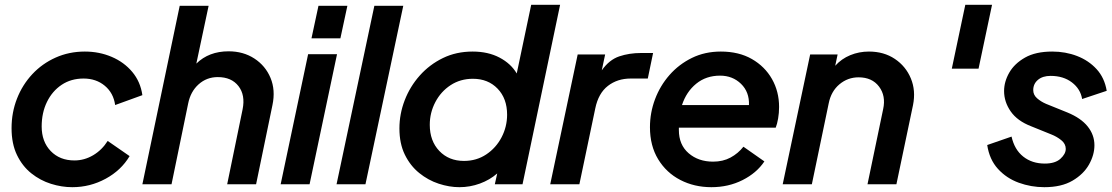

<svg xmlns="http://www.w3.org/2000/svg" viewBox="-20 -765 4614 797"><path d="M280 12Q236 12 191.5 -2Q147 -16 110 -45.5Q73 -75 50.5 -121.5Q28 -168 28 -233Q28 -298 50.5 -355.5Q73 -413 114 -457Q155 -501 211 -526Q267 -551 332 -551Q392 -551 443.5 -529Q495 -507 529 -466.5Q563 -426 571 -370L458 -329Q451 -379 415 -409Q379 -439 327 -439Q275 -439 236 -413Q197 -387 175 -342Q153 -297 153 -240Q153 -177 190.5 -138Q228 -99 289 -99Q330 -99 366.5 -120.5Q403 -142 427 -180L518 -117Q483 -58 418.5 -23Q354 12 280 12Z M571 0 726 -741H846L795 -501Q847 -552 929 -552Q990 -552 1036 -522Q1082 -492 1103 -441.5Q1124 -391 1111 -329L1043 0H923L987 -311Q999 -370 970 -407.5Q941 -445 884 -445Q838 -445 804.5 -415Q771 -385 761 -335L692 0Z M1273 -606 1302 -741H1422L1393 -606ZM1145 0 1259 -540H1379L1265 0Z M1377 0 1534 -741H1654L1497 0Z M1887 12Q1845 12 1801 -2.5Q1757 -17 1720 -47Q1683 -77 1660.5 -123Q1638 -169 1638 -232Q1638 -292 1660 -349Q1682 -406 1722.5 -451.5Q1763 -497 1818.5 -524Q1874 -551 1942 -551Q2006 -551 2053.5 -526Q2101 -501 2125 -460L2185 -745H2305L2149 0H2034L2044 -45Q2013 -18 1972 -3Q1931 12 1887 12ZM1906 -97Q1958 -97 1998.5 -124Q2039 -151 2062 -195Q2085 -239 2085 -289Q2085 -356 2045.5 -397Q2006 -438 1943 -438Q1891 -438 1850.5 -411.5Q1810 -385 1787 -341Q1764 -297 1764 -247Q1764 -180 1803.5 -138.5Q1843 -97 1906 -97Z M2264 0 2378 -539H2492L2478 -473Q2509 -517 2550.5 -531Q2592 -545 2641 -545H2691L2669 -439H2598Q2543 -439 2503.5 -408.5Q2464 -378 2451 -315L2385 0Z M2933 12Q2862 12 2804 -18Q2746 -48 2712 -104Q2678 -160 2678 -237Q2678 -297 2699 -353Q2720 -409 2759 -453.5Q2798 -498 2852 -524.5Q2906 -551 2972 -551Q3047 -551 3101 -520Q3155 -489 3184.5 -437Q3214 -385 3214 -321Q3214 -296 3210 -273Q3206 -250 3200 -235H2798Q2798 -230 2798 -225Q2798 -164 2838.5 -129Q2879 -94 2940 -94Q2981 -94 3012.5 -111Q3044 -128 3066 -156L3153 -95Q3121 -47 3062.5 -17.5Q3004 12 2933 12ZM2969 -451Q2911 -451 2870 -417.5Q2829 -384 2811 -329H3089Q3091 -383 3056 -417Q3021 -451 2969 -451Z M3229 0 3343 -539H3457L3447 -492Q3473 -521 3509.5 -536Q3546 -551 3587 -551Q3649 -551 3694.5 -520.5Q3740 -490 3761 -439.5Q3782 -389 3770 -329L3701 0H3581L3646 -312Q3658 -367 3629 -405.5Q3600 -444 3544 -444Q3499 -444 3464.5 -415Q3430 -386 3420 -336L3350 0Z M3931 -480 3987 -745H4098L4042 -480Z M4315 12Q4260 12 4209 -6.5Q4158 -25 4122.5 -64Q4087 -103 4078 -163L4179 -198Q4191 -144 4227.5 -115Q4264 -86 4317 -86Q4360 -86 4382 -106Q4404 -126 4404 -147Q4404 -168 4385.5 -183Q4367 -198 4344 -207L4260 -241Q4203 -263 4175.5 -302.5Q4148 -342 4148 -387Q4148 -426 4169.5 -463.5Q4191 -501 4235 -526Q4279 -551 4348 -551Q4403 -551 4451 -532.5Q4499 -514 4532 -478Q4565 -442 4574 -388L4472 -354Q4465 -396 4429.5 -423Q4394 -450 4341 -450Q4308 -450 4288.5 -433.5Q4269 -417 4269 -391Q4269 -371 4285 -357Q4301 -343 4322 -334L4411 -298Q4467 -275 4495 -240Q4523 -205 4523 -162Q4523 -122 4500.5 -82Q4478 -42 4432 -15Q4386 12 4315 12Z"/></svg>

Font: Plus Jakarta Display Medium
Style: Italic
Weight: 500
Italic angle: -12°
Designer: Gumpita Rahayu
Foundry: Tokotype Studio
Version: Version 1.000